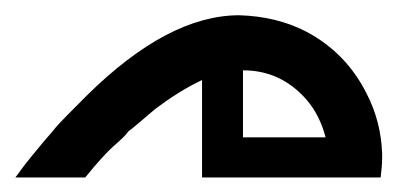

<svg xmlns="http://www.w3.org/2000/svg" viewBox="-158 -468 533 258"><g transform="rotate(90 109.0 -338.5)"><path d="M218 -583C209 -584 200 -585 192 -585H186C157 -584 130 -577 105 -564C69 -546 41 -519 22 -483C8 -456 1 -426 0 -393C0 -329 36 -261 108 -188C128 -168 142 -154 150 -147C159 -140 165 -134 170 -130C187 -116 199 -106 206 -101C213 -96 217 -93 218 -92V-186C197 -203 183 -216 176 -224C168 -233 162 -240 156 -244C152 -250 141 -262 126 -280C111 -300 98 -320 87 -343H164H218V-398V-509ZM164 -509V-398H74C74 -432 87 -460 113 -483C128 -496 145 -504 164 -509Z"/></g></svg>

Font: ABC-Love-Monogram
Style: Regular
Weight: 400
Designer: Sadat Fauzi
Foundry: Intuisi Creative
Version: Version 001.000